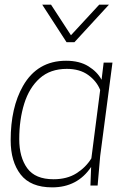

<svg xmlns="http://www.w3.org/2000/svg" viewBox="-20 -800 548 828"><path d="M465 -530H427ZM205 8Q112 8 69 -47.5Q26 -103 26 -195Q26 -336 79 -429Q141 -538 265 -538Q323 -538 361.5 -514Q400 -490 418 -456L427 -530H465L412 -127L401 0H370L373 -80Q314 8 205 8ZM211 -27Q269 -27 309.5 -52.5Q350 -78 374 -117L412 -412Q397 -450 360.5 -476.5Q324 -503 268 -503Q197 -503 151.5 -462.5Q106 -422 84.5 -353Q63 -284 63 -200Q63 -122 97.5 -74.5Q132 -27 211 -27ZM301 -618H267L162 -780H200L286 -648L408 -780H450Z"/></svg>

Font: Tanohe Sans ExtraLight
Style: Italic
Weight: 200
Designer: Village Type and Design LLC & Cristiano Sobral
Foundry: Cooper Hewitt Smithsonian Design Museum
Version: Version 1.00;September 29, 2021;FontCreator 13.0.0.2655 64-b